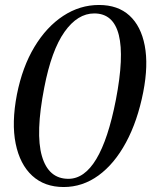

<svg xmlns="http://www.w3.org/2000/svg" viewBox="-20 -737 640 772"><path d="M236 15Q159 15 109.5 -30.5Q60 -76 43 -159.5Q26 -243 48 -357Q70 -468 118.5 -548.5Q167 -629 234 -673Q301 -717 378 -717Q454 -717 500.5 -674.5Q547 -632 562 -553.5Q577 -475 556 -367Q533 -250 486.5 -164Q440 -78 376 -31.5Q312 15 236 15ZM255 -18Q384 -18 446 -336Q513 -683 359 -683Q292 -683 239.5 -609Q187 -535 158 -385Q122 -201 148.5 -109.5Q175 -18 255 -18Z"/></svg>

Font: Wittgenstein-Italic Regular
Style: Italic
Weight: 400
Italic angle: -11°
Designer: Jörg Drees
Foundry: Jörg Drees
Version: Version 1.000; ttfautohint (v1.8.4.7-5d5b)